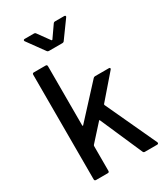

<svg xmlns="http://www.w3.org/2000/svg" viewBox="-215 -985 943 1081"><g transform="rotate(-30 256.0 -444.5)"><path d="M70 -10V-690Q70 -700 80 -700H156Q166 -700 166 -690V-305Q166 -303 168 -302Q170 -301 171 -303L356 -504Q360 -509 368 -509H457Q463 -509 464.5 -505.5Q466 -502 462 -497L333 -348Q331 -344 332 -342L485 -12L486 -8Q486 0 477 0H397Q389 0 386 -8L267 -280Q265 -285 262 -281L168 -177Q166 -173 166 -172V-10Q166 0 156 0H80Q70 0 70 -10ZM121 -883Q121 -885 123 -887Q125 -889 129 -889H189Q197 -889 201 -883L256 -807Q257 -806 259 -806Q261 -806 262 -807L315 -883Q319 -889 327 -889H386Q392 -889 394 -885.5Q396 -882 392 -877L313 -768Q309 -762 300 -762H215Q206 -762 202 -768L123 -877Q121 -879 121 -883Z"/></g></svg>

Font: Amber EN Medium
Style: Regular
Weight: 500
Designer: Jeremy Tribby
Foundry: Tribby Type Co.
Version: Version 1.403 November 24, 2021